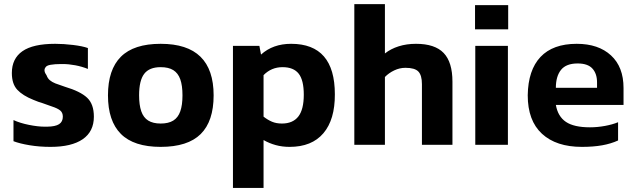

<svg xmlns="http://www.w3.org/2000/svg" viewBox="-20 -709 3110 940"><path d="M439.6 -137.9Q439.6 -199.6 406.4 -230.7Q373.2 -261.8 297.6 -284.3Q267.1 -294.4 251 -300.7Q234.9 -307.1 224.1 -316.2Q213.3 -325.3 208.2 -339.8Q191.2 -363.2 202.2 -378.4Q207.2 -388.3 227.7 -391.8Q248.2 -395.4 279.4 -395.5Q283.7 -395.5 286.8 -395.5Q316.4 -395.5 348.7 -389.4Q381 -383.3 410.3 -371.5V-473.8Q383.8 -483.3 337.5 -488.9Q291.3 -494.5 250.3 -494.5Q141.7 -494.5 89.8 -458.3Q38 -422.1 38 -351.5Q38 -298.1 64.7 -269.5Q91.4 -240.9 143.6 -220.1Q156.6 -215 167.7 -210.6Q174.3 -208.6 183.5 -205.7Q210.4 -195.8 233.4 -188Q262.3 -178.6 274.9 -168Q287.6 -157.3 287.6 -137.9Q287.6 -112.9 269.3 -101.1Q251.1 -89.3 210.7 -88.8Q203.7 -88.8 198.5 -88.8Q165.4 -88.8 121.8 -97.6Q78.2 -106.3 46 -121.2V-17.7Q76.8 -5.9 125.1 2.1Q173.3 10.1 227.4 10.1Q330.6 10.1 385.1 -27.5Q439.6 -65.1 439.6 -137.9Z M1025.9 -242.2Q1025.9 -368.1 961.5 -431.3Q897.2 -494.5 766.6 -494.5Q635.2 -494.5 571.9 -431.3Q508.6 -368.1 508.6 -242.2Q508.6 -116.7 571.9 -53.3Q635.2 10.1 766.6 10.1Q899.1 10.1 962.5 -52.6Q1025.9 -115.3 1025.9 -242.2ZM661 -242.2Q661 -314.8 686 -347.5Q710.9 -380.2 766.6 -380.2Q805.1 -380.2 828.5 -365.6Q851.8 -351 862.6 -320.7Q873.4 -290.4 873.4 -242.2Q873.4 -194.4 862.6 -163.9Q851.8 -133.4 828.5 -118.8Q805.1 -104.2 766.6 -104.2Q729 -104.2 705.6 -118.8Q682.2 -133.4 671.6 -164.3Q661 -195.2 661 -242.2Z M1270.3 211.1V-23.4Q1297.9 -7.5 1329.7 1.3Q1361.5 10.1 1397.8 10.1Q1506.6 10.1 1563.3 -56.7Q1620 -123.4 1619.4 -247.4Q1619.4 -494.5 1405.3 -494.5Q1316 -494.5 1257.9 -441.8L1249.9 -484.4H1120.5V211.1ZM1270.3 -137.9V-341.1Q1308.6 -380.2 1363.2 -380.2Q1417.3 -380.2 1442.3 -348.3Q1467.3 -316.5 1467.3 -245.4Q1467.3 -172.8 1440.5 -138.5Q1413.6 -104.2 1360.2 -104.2Q1332.6 -104.2 1311.6 -113.1Q1290.7 -122 1270.3 -137.9Z M1864.5 0V-332.1Q1883.9 -352 1910.4 -364.5Q1936.8 -377 1964.8 -377Q2010.9 -377 2028.3 -358.7Q2045.7 -340.3 2045.7 -296.8V0H2195.1V-309Q2195.1 -404.8 2152.1 -449.6Q2109.1 -494.5 2016.6 -494.5Q1970.5 -494.5 1931.7 -482.2Q1892.9 -469.9 1864.5 -447.3V-688.9H1714.7V0Z M2468 -565.3V-684H2305.7V-565.3ZM2466.6 0V-484.4L2306.9 -484.5V0Z M3006 -21.3V-110.6Q2978.7 -99.3 2941.7 -92.5Q2904.7 -85.7 2868.2 -85.7Q2790.2 -85.7 2750.8 -112.2Q2711.3 -138.7 2701.4 -195.3H3032.7V-278.2Q3032.7 -381.4 2971.2 -437.9Q2909.8 -494.5 2803.4 -494.5Q2686.9 -494.5 2626.2 -430.2Q2565.6 -365.9 2563.7 -242.8Q2563.7 -118.2 2633.4 -54.1Q2703.1 10.1 2828.9 10.1Q2884.3 10.1 2927.9 2.4Q2971.5 -5.4 3006 -21.3ZM2808.2 -398.3Q2857.9 -398.3 2880.4 -373.3Q2903 -348.3 2903 -305.9V-279.1H2701.4Q2701.4 -335.5 2726.7 -367Q2752 -398.4 2808.2 -398.3Z"/></svg>

Font: Arad-FD-VF Thin
Style: Regular
Weight: 100
Designer: Mohammad Darvishi
Version: Version 1.010;September 21, 2024;FontCreator 15.0.0.2992 64-